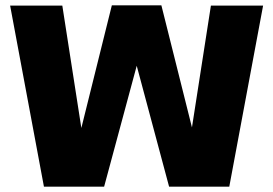

<svg xmlns="http://www.w3.org/2000/svg" viewBox="-20 -701 1026 721"><path d="M145 0 18 -680H214L298 -140L266 -142L400 -681H586L721 -142L688 -140L772 -680H968L841 0H615L472 -534H515L371 0Z"/></svg>

Font: Teachers ExtraBold
Style: Regular
Weight: 800
Designer: Alfredo Marco Pradil, Chank Diesel
Version: Version 1.001